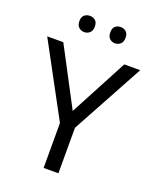

<svg xmlns="http://www.w3.org/2000/svg" viewBox="-164 -1003 894 1098"><g transform="rotate(20 283.0 -454.0)"><path d="M283 -363 469 -714H566L328 -277V0H238V-273L0 -714H98ZM143 -859Q143 -885 157 -896.5Q171 -908 190 -908Q209 -908 223 -896.5Q237 -885 237 -859Q237 -834 223 -821.5Q209 -809 190 -809Q171 -809 157 -821.5Q143 -834 143 -859ZM331 -859Q331 -885 344.5 -896.5Q358 -908 377 -908Q396 -908 410 -896.5Q424 -885 424 -859Q424 -834 410 -821.5Q396 -809 377 -809Q358 -809 344.5 -821.5Q331 -834 331 -859Z"/></g></svg>

Font: Noto Sans Takri
Style: Regular
Weight: 400
Designer: Monotype Design Team
Foundry: Monotype Imaging Inc.
Version: Version 2.003; ttfautohint (v1.8.4.7-5d5b)